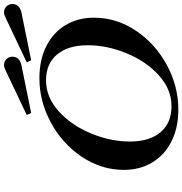

<svg xmlns="http://www.w3.org/2000/svg" viewBox="4 -903 907 955"><g transform="rotate(-90 457.5 -425.5)"><path d="M90 -263Q90 -375 155 -472Q220 -569 325.5 -626Q431 -683 546 -683Q637 -683 705.5 -648.5Q774 -614 810.5 -552.5Q847 -491 847 -412Q847 -299 782 -202.5Q717 -106 611.5 -49Q506 8 390 8Q299 8 231 -26.5Q163 -61 126.5 -122.5Q90 -184 90 -263ZM710 -443Q710 -539 664.5 -594.5Q619 -650 535 -650Q451 -650 381 -586.5Q311 -523 271 -425.5Q231 -328 231 -233Q231 -136 277 -81Q323 -26 407 -26Q491 -26 560.5 -89Q630 -152 670 -249.5Q710 -347 710 -443ZM625 -746 842 -849Q862 -859 873 -859Q891 -859 903 -847Q915 -835 915 -818Q915 -811 914 -807Q908 -780 871 -772L635 -724ZM363 -746 580 -849Q600 -859 611 -859Q629 -859 641 -847Q653 -835 653 -818Q653 -811 652 -807Q646 -780 609 -772L373 -724Z"/></g></svg>

Font: Ibarra Real Nova SemiBold
Style: Italic
Weight: 600
Italic angle: -22°
Designer: Jose Maria Ribagorda & Octavio Pardo
Foundry: Octavio Pardo
Version: Version 1.014